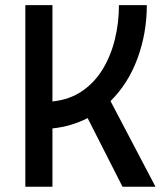

<svg xmlns="http://www.w3.org/2000/svg" viewBox="-20 -713 626 733"><path d="M76.7 0V-693.4H180.2V-325.7Q246.1 -332.5 293.9 -365.5Q341.8 -398.4 372.8 -450Q403.8 -501.5 418.9 -564.2Q434.1 -627 434.1 -693.4H540.5Q540.5 -586.9 505.1 -490.5Q469.7 -394 401.9 -327.1L573.7 0H447.8L314.5 -262.2Q284.2 -246.6 250.7 -236.6Q217.3 -226.6 180.2 -222.7V0Z"/></svg>

Font: Caskaydia Cove Medium
Style: Regular
Weight: 500
Monospace: yes
Designer: Aaron Bell
Foundry: Saja Typeworks
Version: Version 4.300; ttfautohint (v1.8.3)